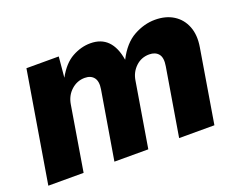

<svg xmlns="http://www.w3.org/2000/svg" viewBox="-92 -721 1113 889"><g transform="rotate(-20 464.5 -276.5)"><path d="M9.8 0 100.6 -545.9H259.8L250.5 -444.3Q283.2 -504.4 327.4 -528.8Q371.6 -553.2 417.5 -553.2Q522.9 -553.2 543.5 -426.3Q579.1 -496.1 630.9 -524.7Q682.6 -553.2 735.8 -553.2Q789.1 -553.2 826.7 -529.5Q864.3 -505.9 881.1 -462.9Q897.9 -419.9 888.2 -362.3L828.1 0H654.3L710 -334Q716.8 -374.5 701.4 -393.1Q686 -411.6 656.2 -411.6Q617.2 -411.6 589.6 -385.5Q562 -359.4 555.7 -320.8L502.4 0H335.4L391.6 -335.9Q397.9 -373.5 383.1 -392.6Q368.2 -411.6 338.4 -411.6Q300.8 -411.6 272 -385.7Q243.2 -359.9 236.3 -317.9L183.6 0Z"/></g></svg>

Font: Inter Extra Bold
Style: Italic
Weight: 800
Italic angle: -9.39999°
Designer: Rasmus Andersson
Foundry: rsms
Version: Version 4.000;git-3c8e0fc